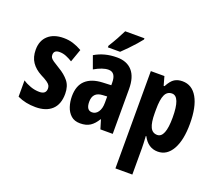

<svg xmlns="http://www.w3.org/2000/svg" viewBox="-157 -994 1672 1461"><g transform="rotate(20 679.5 -263.0)"><path d="M354 -162Q354 -77 307 -33.5Q260 10 175 10Q135 10 98.5 2.5Q62 -5 28 -21V-153Q56 -134 91.5 -121.5Q127 -109 163 -109Q217 -109 217 -155Q217 -168 211.5 -179Q206 -190 188 -203Q170 -216 134 -234Q83 -261 55.5 -301.5Q28 -342 28 -402Q28 -475 73.5 -516.5Q119 -558 199 -558Q240 -558 275.5 -547Q311 -536 348 -515L311 -410Q287 -425 260.5 -436Q234 -447 206 -447Q160 -447 160 -408Q160 -395 166 -385.5Q172 -376 189 -364Q206 -352 241 -331Q291 -302 322.5 -263.5Q354 -225 354 -162Z M631 -558Q711 -558 754.5 -509Q798 -460 798 -363V0H698L676 -73H673Q648 -31 616.5 -10.5Q585 10 536 10Q490 10 462 -15Q434 -40 421 -79.5Q408 -119 408 -163Q408 -249 455.5 -293Q503 -337 592 -341L661 -344V-364Q661 -448 602 -448Q555 -448 488 -409L451 -511Q529 -558 631 -558ZM625 -251Q546 -247 546 -169Q546 -100 593 -100Q623 -100 642 -127.5Q661 -155 661 -202V-253ZM776 -756Q762 -738 738.5 -711Q715 -684 687.5 -656Q660 -628 637 -606H538V-619Q563 -659 583.5 -696Q604 -733 620 -766H776Z M1161 -558Q1239 -558 1281.5 -483.5Q1324 -409 1324 -273Q1324 -140 1281.5 -65Q1239 10 1165 10Q1086 10 1044 -71H1040Q1042 -39 1043 -15Q1044 9 1044 24V240H907V-548H1017L1037 -476H1044Q1070 -525 1097 -541.5Q1124 -558 1161 -558ZM1118 -443Q1079 -443 1061.5 -406Q1044 -369 1044 -287V-259Q1044 -181 1061.5 -144.5Q1079 -108 1118 -108Q1184 -108 1184 -272Q1184 -443 1118 -443Z"/></g></svg>

Font: Noto Sans Bengali ExtraCondensed
Style: Bold
Weight: 700
Width: 2
Designer: Joana Ranito - Universal Thirst; Jelle Bosma - Monotype Design Team
Foundry: Universal Thirst ehf.
Version: Version 3.000; ttfautohint (v1.8.4.7-5d5b)